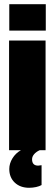

<svg xmlns="http://www.w3.org/2000/svg" viewBox="-20 -712 260 910"><path d="M196 0H23V-520H196ZM197 -692V-567H24V-692ZM24 89Q24 63 39 38.5Q54 14 79 0H168Q152 7 142 18.5Q132 30 132 43Q132 73 161 73Q165 73 177 71V165Q167 171 151 174.5Q135 178 118 178Q76 178 50 153.5Q24 129 24 89Z"/></svg>

Font: Non Bureau Extended
Style: Bold
Weight: 700
Width: 7
Designer: Jona Saucedo
Foundry: Non Foundry
Version: Version 1.000; ttfautohint (v1.8.4)